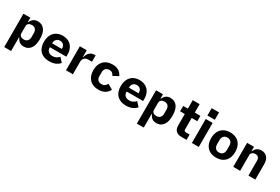

<svg xmlns="http://www.w3.org/2000/svg" viewBox="98 -2059 5204 3573"><g transform="rotate(30 2700.0 -272.5)"><path d="M59 -516H207V-422H214Q235 -472 271.5 -500Q308 -528 367 -528Q456 -528 508.5 -460.5Q561 -393 561 -258Q561 -123 508.5 -55.5Q456 12 367 12Q308 12 271.5 -16Q235 -44 214 -94H207V200H59ZM407 -218V-298Q407 -352 379.5 -382.5Q352 -413 303 -413Q261 -413 234 -393Q207 -373 207 -334V-182Q207 -143 234 -123Q261 -103 303 -103Q352 -103 379.5 -133.5Q407 -164 407 -218Z M650 -256Q650 -340 680.5 -401Q711 -462 767.5 -495Q824 -528 901 -528Q977 -528 1033.5 -496Q1090 -464 1120 -405Q1150 -346 1150 -266V-222H797V-213Q797 -162 829 -132Q861 -102 919 -102Q963 -102 996 -119Q1029 -136 1055 -166L1135 -79Q1102 -38 1047 -13Q992 12 914 12Q829 12 769.5 -20.5Q710 -53 680 -113Q650 -173 650 -256ZM797 -313V-305H1005V-313Q1005 -363 977.5 -392.5Q950 -422 902 -422Q870 -422 846.5 -408.5Q823 -395 810 -370.5Q797 -346 797 -313Z M1271 -516H1419V-370H1426Q1463 -516 1591 -516H1610V-380H1530Q1477 -380 1448 -348.5Q1419 -317 1419 -268V0H1271Z M1710 -258Q1710 -383 1779.5 -455.5Q1849 -528 1970 -528Q2051 -528 2103.5 -495Q2156 -462 2185 -402L2071 -340Q2056 -373 2032.5 -391.5Q2009 -410 1970 -410Q1920 -410 1892 -380.5Q1864 -351 1864 -300V-216Q1864 -164 1892 -135Q1920 -106 1972 -106Q2012 -106 2037.5 -124.5Q2063 -143 2081 -178L2193 -114Q2164 -55 2109 -21.5Q2054 12 1971 12Q1849 12 1779.5 -60Q1710 -132 1710 -258Z M2300 -256Q2300 -340 2330.5 -401Q2361 -462 2417.5 -495Q2474 -528 2551 -528Q2627 -528 2683.5 -496Q2740 -464 2770 -405Q2800 -346 2800 -266V-222H2447V-213Q2447 -162 2479 -132Q2511 -102 2569 -102Q2613 -102 2646 -119Q2679 -136 2705 -166L2785 -79Q2752 -38 2697 -13Q2642 12 2564 12Q2479 12 2419.5 -20.5Q2360 -53 2330 -113Q2300 -173 2300 -256ZM2447 -313V-305H2655V-313Q2655 -363 2627.5 -392.5Q2600 -422 2552 -422Q2520 -422 2496.5 -408.5Q2473 -395 2460 -370.5Q2447 -346 2447 -313Z M2909 -516H3057V-422H3064Q3085 -472 3121.5 -500Q3158 -528 3217 -528Q3306 -528 3358.5 -460.5Q3411 -393 3411 -258Q3411 -123 3358.5 -55.5Q3306 12 3217 12Q3158 12 3121.5 -16Q3085 -44 3064 -94H3057V200H2909ZM3257 -218V-298Q3257 -352 3229.5 -382.5Q3202 -413 3153 -413Q3111 -413 3084 -393Q3057 -373 3057 -334V-182Q3057 -143 3084 -123Q3111 -103 3153 -103Q3202 -103 3229.5 -133.5Q3257 -164 3257 -218Z M3740 -149Q3740 -140 3744.5 -132Q3749 -124 3757 -119.5Q3765 -115 3774 -115H3861V0H3750Q3698 0 3662.5 -19Q3627 -38 3609.5 -71.5Q3592 -105 3592 -149V-401H3492V-516H3592V-698H3740V-516H3861V-401H3740Z M4130 -745V-587H3971V-745ZM3976 -516H4124V0H3976Z M4241 -258Q4241 -341 4272 -402Q4303 -463 4361.5 -495.5Q4420 -528 4500 -528Q4580 -528 4638.5 -495.5Q4697 -463 4728 -402Q4759 -341 4759 -258Q4759 -175 4728 -114Q4697 -53 4638.5 -20.5Q4580 12 4500 12Q4420 12 4361.5 -20.5Q4303 -53 4272 -114Q4241 -175 4241 -258ZM4606 -217V-299Q4606 -356 4578 -387Q4550 -418 4500 -418Q4450 -418 4422 -387Q4394 -356 4394 -299V-217Q4394 -160 4422 -129Q4450 -98 4500 -98Q4550 -98 4578 -129Q4606 -160 4606 -217Z M4865 0V-516H5013V-422H5019Q5038 -470 5075.5 -499Q5113 -528 5171 -528Q5247 -528 5293 -477Q5339 -426 5339 -334V0H5191V-314Q5191 -363 5169 -388.5Q5147 -414 5104 -414Q5067 -414 5040 -394Q5013 -374 5013 -339V0Z"/></g></svg>

Font: iA Writer Quattro V
Style: Regular
Weight: 400
Designer: Mike Abbink, Paul van der Laan, Pieter van Rosmalen, Oliver Reichenstein
Foundry: Information Architects Inc.
Version: Version 2.000